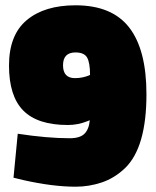

<svg xmlns="http://www.w3.org/2000/svg" viewBox="-20 -692 590 725"><path d="M243 -170Q282 -170 299 -187Q316 -204 319 -238L309 -234Q274 -220 236 -220Q122 -220 68 -274.5Q14 -329 14 -444.5Q14 -560 81 -616Q148 -672 265 -672Q403 -672 468 -588Q533 -504 533 -336Q533 -135 452 -57Q412 -19 364 -3Q316 13 266 13Q179 13 68 -12L31 -21L47 -187Q159 -170 243 -170ZM263 -397Q294 -397 320 -409Q320 -455 309 -474.5Q298 -494 265 -494Q218 -494 218 -445.5Q218 -397 263 -397Z"/></svg>

Font: Titillium Web Black
Style: Regular
Weight: 900
Version: Version 1.002;PS 35.000;hotconv 1.0.70;makeotf.lib2.5.55311